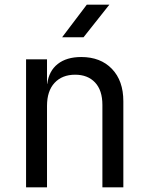

<svg xmlns="http://www.w3.org/2000/svg" viewBox="-20 -805 640 825"><path d="M92 0V-550H182V-445H183Q190 -500 228 -530Q266 -560 329 -560Q412 -560 461 -509Q510 -458 510 -370V0H420V-354Q420 -417 388.5 -450.5Q357 -484 303 -484Q247 -484 214.5 -449Q182 -414 182 -350V0ZM247 -645 353 -785H450L339 -645Z"/></svg>

Font: JetBrainsMonoNL NFM
Style: Regular
Weight: 400
Monospace: yes
Designer: Philipp Nurullin, Konstantin Bulenkov
Foundry: JetBrains
Version: Version 2.304; ttfautohint (v1.8.4.7-5d5b);Nerd Fonts 3.3.0